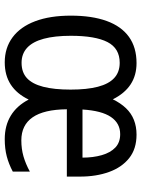

<svg xmlns="http://www.w3.org/2000/svg" viewBox="87 -673 596 810"><g transform="rotate(90 385.0 -268.0)"><path d="M548 -546Q608 -546 647 -515Q686 -484 705.5 -430Q725 -376 725 -308V-252H441Q442 -155 475 -107.5Q508 -60 572 -60Q608 -60 639.5 -69Q671 -78 704 -96V-24Q672 -7 639.5 1.5Q607 10 567 10Q510 10 468 -15.5Q426 -41 400 -91Q376 -41 337 -15.5Q298 10 243 10Q182 10 137.5 -23Q93 -56 69.5 -118.5Q46 -181 46 -269Q46 -358 68.5 -420Q91 -482 135.5 -514Q180 -546 246 -546Q298 -546 336 -521Q374 -496 399 -446Q415 -479 436.5 -501.5Q458 -524 486 -535Q514 -546 548 -546ZM245 -475Q184 -475 157.5 -423.5Q131 -372 131 -269Q131 -201 143.5 -154.5Q156 -108 181.5 -84.5Q207 -61 245 -61Q285 -61 309.5 -83.5Q334 -106 346 -152Q358 -198 358 -268Q358 -337 346 -383Q334 -429 309 -452Q284 -475 245 -475ZM546 -477Q500 -477 473.5 -438Q447 -399 442 -318H645Q645 -363 634.5 -399.5Q624 -436 602.5 -456.5Q581 -477 546 -477Z"/></g></svg>

Font: Noto Sans Thai Condensed
Style: Regular
Weight: 400
Width: 3
Designer: Monotype Design Team
Foundry: Monotype Imaging Inc.
Version: Version 2.002